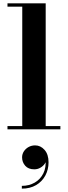

<svg xmlns="http://www.w3.org/2000/svg" viewBox="-20 -770 404 1143"><path d="M252 -750V-19.5H339.5V0H24.5V-19.5H112.5V-730.5H24.5V-750ZM110 353V336.5Q153 336.5 186.8 317Q220.5 297.5 238.2 261.8Q256 226 250.5 177H255.5Q256 191.5 246 205.5Q236 219.5 219.8 228.8Q203.5 238 184 238Q149 238 130.2 216.8Q111.5 195.5 111.5 167Q111.5 147.5 122 131.2Q132.5 115 150.2 105.2Q168 95.5 189 95.5Q221.5 95.5 245.2 122.2Q269 149 269 196Q269 239.5 249.8 275.2Q230.5 311 194.8 332Q159 353 110 353Z"/></svg>

Font: Bodoni Moda 11pt
Style: Bold
Weight: 700
Designer: Owen Earl
Foundry: indestructible type
Version: Version 2.004